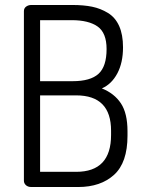

<svg xmlns="http://www.w3.org/2000/svg" viewBox="-20 -751 578 771"><path d="M76 -25V-706Q76 -718 85 -724.5Q94 -731 106 -731H270Q316 -731 350 -724Q384 -717 413.5 -699Q443 -681 458.5 -646.5Q474 -612 474 -561Q474 -499 451 -456Q428 -413 389 -396Q439 -376 465.5 -336Q492 -296 492 -224V-206Q492 -98 438 -49Q384 0 294 0H106Q92 0 84 -7.5Q76 -15 76 -25ZM141 -61H286Q426 -61 426 -209V-226Q426 -368 286 -368H141ZM141 -670V-425H272Q343 -425 375.5 -454.5Q408 -484 408 -554Q408 -619 372 -644.5Q336 -670 268 -670Z"/></svg>

Font: Dosis
Style: Regular
Weight: 400
Designer: Edgar Tolentino, Pablo Impallari, Igino Marini
Foundry: Edgar Tolentino, Pablo Impallari, Igino Marini
Version: Version 1.007